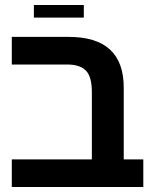

<svg xmlns="http://www.w3.org/2000/svg" viewBox="-20 -745 613 765"><path d="M551 -110H473V-396Q473 -598 254 -598H27V-488H248Q298 -488 322 -464Q346 -440 346 -378V-110H27V0H551ZM115 -675V-725H314V-675Z"/></svg>

Font: Noto Sans Hebrew Semi
Style: Regular
Weight: 600
Designer: Monotype Design Team
Foundry: Monotype Imaging Inc.
Version: Version 1.902